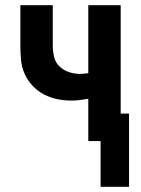

<svg xmlns="http://www.w3.org/2000/svg" viewBox="-20 -540 540 735"><path d="M365 175V0H318V-162Q302 -159 286 -157Q270 -155 254 -155Q226 -155 199 -160.5Q172 -166 147.5 -179Q123 -192 104 -212.5Q85 -233 74 -258Q63 -283 60.5 -310.5Q58 -338 58 -366V-520H182V-366Q182 -344 187 -322.5Q192 -301 207.5 -286Q223 -271 244 -264Q265 -257 287 -257Q295 -257 303 -258Q311 -259 318 -260V-520H442V-105H474V175Z"/></svg>

Font: Iosevka SS04 Extrabold
Style: Regular
Weight: 800
Monospace: yes
Designer: Belleve Invis
Foundry: Belleve Invis
Version: Version 19.0.0; ttfautohint (v1.8.4)